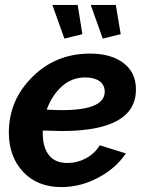

<svg xmlns="http://www.w3.org/2000/svg" viewBox="-20 -751 591 781"><path d="M315 -612 242 -594 193 -731H296ZM471 -612 398 -594 349 -731H451ZM231 -218Q210 -218 154 -220V-207Q154 -152 179 -120Q204 -88 254 -88Q294 -88 329.5 -107Q365 -126 386 -160L492 -127Q451 -66 379 -28Q307 10 230 10Q132 10 74 -52Q16 -114 16 -212Q16 -343 111.5 -438Q207 -533 346 -533Q432 -533 482.5 -494.5Q533 -456 533 -387Q533 -218 231 -218ZM327 -436Q272 -436 231.5 -399.5Q191 -363 170 -305Q212 -303 232 -303Q406 -303 406 -378Q406 -406 384.5 -421Q363 -436 327 -436Z"/></svg>

Font: Raleway-v4020
Style: Bold Italic
Weight: 700
Italic angle: -12°
Designer: Matt McInerney, Pablo Impallari, Rodrigo Fuenzalida
Foundry: Matt McInerney, Pablo Impallari, Rodrigo Fuenzalida
Version: Version 4.020;PS 004.020;hotconv 1.0.88;makeotf.lib2.5.64775